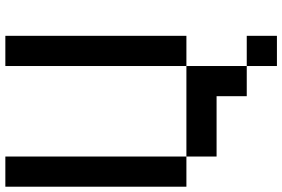

<svg xmlns="http://www.w3.org/2000/svg" viewBox="-186 -632 1040 707"><g transform="rotate(-90 333.5 -278.0)"><path d="M111.1 -111.1H0V-777.8H111.1ZM555.6 222.2H444.4V111.1H555.6ZM333.3 0H111.1V-111.1H444.4V111.1H333.3ZM555.6 -111.1H444.4V-777.8H555.6Z"/></g></svg>

Font: Pixeloid Mono
Style: Regular
Weight: 400
Monospace: yes
Designer: GGBotNet
Foundry: GGBotNet
Version: 0.5